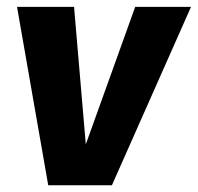

<svg xmlns="http://www.w3.org/2000/svg" viewBox="-20 -552 589 572"><path d="M382.8 -531.6H549.1L313.4 0H123.7L30.7 -531.6H200.6L235.6 -122Z"/></svg>

Font: Fira Sans Variable
Style: Italic
Weight: 397
Italic angle: -8°
Designer: Carrois Corporate & Edenspiekermann AG
Foundry: Carrois Corporate GbR & Edenspiekermann AG
Version: Version 4.202